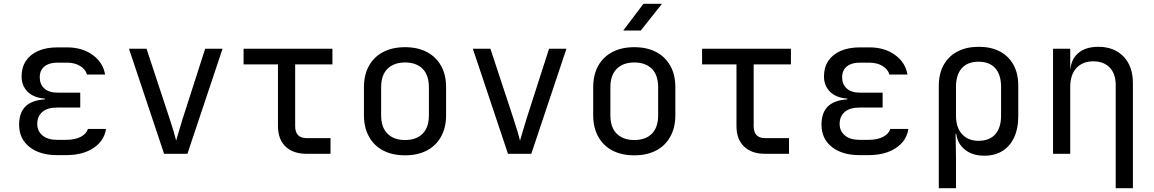

<svg xmlns="http://www.w3.org/2000/svg" viewBox="-20 -805 6040 1005"><path d="M326 7H279Q188 7 134 -36Q80 -79 80 -152Q80 -214 112.5 -247Q145 -280 215 -285V-289Q157 -293 125 -324.5Q93 -356 93 -405Q93 -452 115.5 -486Q138 -520 180 -538.5Q222 -557 281 -557H331Q411 -557 465.5 -517Q520 -477 530 -415H435Q429 -441 400.5 -459Q372 -477 331 -477H281Q251 -477 230.5 -468Q210 -459 199 -442Q188 -425 188 -400Q188 -364 212 -342Q236 -320 282 -320H400V-242H279Q228 -242 201.5 -219Q175 -196 175 -156Q175 -119 202.5 -96Q230 -73 279 -73H326Q373 -73 403 -89Q433 -105 440 -130H535Q525 -67 469 -30Q413 7 326 7Z M839 0 655 -550H747L869 -180Q880 -147 889 -116.5Q898 -86 902 -69Q907 -86 916 -116.5Q925 -147 935 -180L1054 -550H1145L961 0Z M1585 0Q1514 0 1474.5 -38Q1435 -76 1435 -145V-468H1255V-550H1720V-468H1525V-145Q1525 -82 1585 -82H1710V0Z M2100 8Q2034 8 1986 -17Q1938 -42 1911.5 -89.5Q1885 -137 1885 -202V-348Q1885 -414 1911.5 -461Q1938 -508 1986 -533Q2034 -558 2100 -558Q2166 -558 2214 -533Q2262 -508 2288.5 -461Q2315 -414 2315 -349V-202Q2315 -137 2288.5 -89.5Q2262 -42 2214 -17Q2166 8 2100 8ZM2100 -72Q2159 -72 2192 -105Q2225 -138 2225 -202V-348Q2225 -412 2192 -445Q2159 -478 2100 -478Q2042 -478 2008.5 -445Q1975 -412 1975 -348V-202Q1975 -138 2008.5 -105Q2042 -72 2100 -72Z M2639 0 2455 -550H2547L2669 -180Q2680 -147 2689 -116.5Q2698 -86 2702 -69Q2707 -86 2716 -116.5Q2725 -147 2735 -180L2854 -550H2945L2761 0Z M3300 8Q3234 8 3186 -17Q3138 -42 3111.5 -89.5Q3085 -137 3085 -202V-348Q3085 -414 3111.5 -461Q3138 -508 3186 -533Q3234 -558 3300 -558Q3366 -558 3414 -533Q3462 -508 3488.5 -461Q3515 -414 3515 -349V-202Q3515 -137 3488.5 -89.5Q3462 -42 3414 -17Q3366 8 3300 8ZM3300 -72Q3359 -72 3392 -105Q3425 -138 3425 -202V-348Q3425 -412 3392 -445Q3359 -478 3300 -478Q3242 -478 3208.5 -445Q3175 -412 3175 -348V-202Q3175 -138 3208.5 -105Q3242 -72 3300 -72ZM3242 -645 3348 -785H3445L3334 -645Z M3985 0Q3914 0 3874.5 -38Q3835 -76 3835 -145V-468H3655V-550H4120V-468H3925V-145Q3925 -82 3985 -82H4110V0Z M4526 7H4479Q4388 7 4334 -36Q4280 -79 4280 -152Q4280 -214 4312.5 -247Q4345 -280 4415 -285V-289Q4357 -293 4325 -324.5Q4293 -356 4293 -405Q4293 -452 4315.5 -486Q4338 -520 4380 -538.5Q4422 -557 4481 -557H4531Q4611 -557 4665.5 -517Q4720 -477 4730 -415H4635Q4629 -441 4600.5 -459Q4572 -477 4531 -477H4481Q4451 -477 4430.5 -468Q4410 -459 4399 -442Q4388 -425 4388 -400Q4388 -364 4412 -342Q4436 -320 4482 -320H4600V-242H4479Q4428 -242 4401.5 -219Q4375 -196 4375 -156Q4375 -119 4402.5 -96Q4430 -73 4479 -73H4526Q4573 -73 4603 -89Q4633 -105 4640 -130H4735Q4725 -67 4669 -30Q4613 7 4526 7Z M4894 180V-356Q4894 -419 4919.5 -465Q4945 -511 4992 -535.5Q5039 -560 5103 -560Q5168 -560 5214 -535.5Q5260 -511 5285 -465.5Q5310 -420 5310 -356V-195Q5310 -132 5288.5 -86Q5267 -40 5227.5 -15Q5188 10 5132 10Q5065 10 5024.5 -27Q4984 -64 4984 -126L5002 -105H4982L4984 20V180ZM5102 -68Q5159 -68 5189.5 -102Q5220 -136 5220 -200V-350Q5220 -414 5189.5 -448Q5159 -482 5102 -482Q5045 -482 5014.5 -448Q4984 -414 4984 -350V-200Q4984 -138 5015.5 -103Q5047 -68 5102 -68Z M5492 0V-550H5582V-445H5601L5582 -424Q5582 -489 5621 -524.5Q5660 -560 5729 -560Q5812 -560 5861 -509Q5910 -458 5910 -370V180H5820V-360Q5820 -419 5788.5 -451.5Q5757 -484 5703 -484Q5647 -484 5614.5 -449Q5582 -414 5582 -350V0Z"/></svg>

Font: JetBrains Mono Zero
Style: Regular-Zero
Weight: 400
Designer: Philipp Nurullin, Konstantin Bulenkov
Foundry: JetBrains
Version: Version 2.211